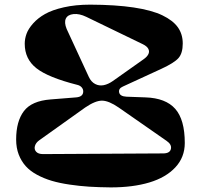

<svg xmlns="http://www.w3.org/2000/svg" viewBox="-20 -795 869 830"><path d="M86.9 -606Q86.9 -627.4 94.7 -648.9Q102.5 -670.4 123 -693.6Q143.6 -716.8 174.6 -734.4Q205.6 -752 256.1 -763.4Q306.6 -774.9 370.1 -774.9Q480 -774.4 557.9 -762.7Q635.7 -751 681.9 -728.8Q728 -706.5 749 -676.8Q770 -647 770 -606.9Q770 -564.9 751.5 -543.9Q732.9 -522.9 676.8 -497.1L511.2 -420.9Q491.2 -412.1 495.1 -395Q499 -378.4 526.9 -377L608.9 -374Q696.3 -371.1 737.5 -324.5Q778.8 -277.8 778.8 -176.8Q778.8 -115.2 738 -71.5Q697.3 -27.8 626 -6.3Q554.7 15.1 459 15.1Q407.7 14.6 365.5 12Q323.2 9.3 280.3 2.9Q237.3 -3.4 203.6 -13.4Q169.9 -23.4 140.4 -39.3Q110.8 -55.2 91.6 -76.4Q72.3 -97.7 61 -126.7Q49.8 -155.8 49.8 -191.9Q49.8 -270.5 83.3 -314.7Q116.7 -358.9 199.2 -365.2L309.1 -374Q339.8 -376.5 339.8 -399.9Q339.8 -409.7 333 -417.5Q326.2 -425.3 314 -428.2Q188.5 -460 137.7 -499.8Q86.9 -539.6 86.9 -606ZM268.1 -669.9 363.8 -462.9Q374 -440.9 391.4 -431.9Q408.7 -422.9 428.2 -426.8Q447.8 -430.7 467.8 -444.8L601.1 -539.1Q616.2 -549.8 621.6 -561.3Q627 -572.8 621.1 -584Q615.2 -595.2 597.2 -604L353 -722.2Q322.8 -736.8 297.6 -734.1Q272.5 -731.4 264.6 -714.6Q256.8 -697.8 268.1 -669.9ZM700.2 -186 493.2 -330.1Q450.7 -359.4 421.6 -359.9Q392.6 -360.4 348.1 -330.1L148.9 -188Q134.8 -177.7 130.9 -163.6Q127 -149.4 136.2 -139.2Q145.5 -128.9 166 -128.9L685.1 -131.8Q714.4 -131.8 718.8 -151.1Q723.1 -170.4 700.2 -186Z"/></svg>

Font: Pilowlava
Style: Regular
Weight: 400
Designer: Anton Moglia, Jérémy Landes, Maksym Kobuzan (Cyrillic), Velvetyne Type Foundry
Foundry: Anton Moglia, Jérémy Landes, Velvetyne Type Foundry
Version: Version 1.001;hotconv 1.0.109;makeotfexe 2.5.65596